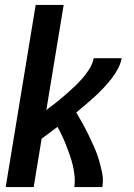

<svg xmlns="http://www.w3.org/2000/svg" viewBox="-20 -755 540 775"><path d="M3 0 124 -735H237L167 -311Q186 -325 205 -340Q224 -355 242.5 -371Q261 -387 278.5 -403.5Q296 -420 312 -438Q328 -456 341 -477Q354 -498 358 -520H471Q467 -498 455.5 -476.5Q444 -455 429 -436Q414 -417 397 -399Q380 -381 362 -364.5Q344 -348 325.5 -332.5Q307 -317 288 -301Q301 -279 314 -255.5Q327 -232 338.5 -208Q350 -184 361 -159.5Q372 -135 379.5 -109Q387 -83 392.5 -56Q398 -29 393 0H280Q283 -22 281 -44Q279 -66 274 -87Q269 -108 262 -128Q255 -148 247.5 -167.5Q240 -187 231 -206Q222 -225 212 -243Q196 -231 180 -219Q164 -207 148 -195L116 0Z"/></svg>

Font: Iosevka Term Curly Oblique
Style: Bold
Weight: 700
Italic angle: -9°
Designer: Belleve Invis
Foundry: Belleve Invis
Version: Version 32.3.0